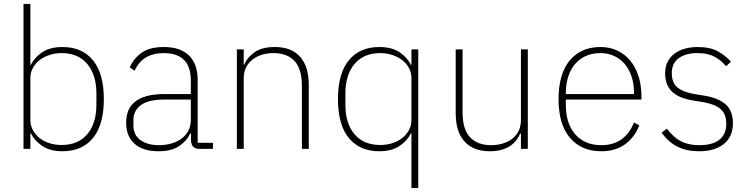

<svg xmlns="http://www.w3.org/2000/svg" viewBox="-20 -760 3819 980"><path d="M100 -740H135V-429H138Q155 -466 195 -493Q235 -520 299 -520Q399 -520 454.5 -452.5Q510 -385 510 -254Q510 -123 454.5 -55.5Q399 12 299 12Q235 12 195 -15.5Q155 -43 138 -79H135V0H100ZM294 -20Q379 -20 425.5 -75Q472 -130 472 -225V-283Q472 -378 425.5 -433.5Q379 -489 294 -489Q262 -489 233 -479.5Q204 -470 182.5 -453.5Q161 -437 148 -413.5Q135 -390 135 -362V-148Q135 -119 148 -95.5Q161 -72 182.5 -55Q204 -38 233 -29Q262 -20 294 -20Z M998 0Q957 0 955 -42V-79H951Q933 -40 894 -14Q855 12 789 12Q710 12 667 -26Q624 -64 624 -133Q624 -166 634 -193Q644 -220 667.5 -239.5Q691 -259 728.5 -269.5Q766 -280 821 -280H954V-348Q954 -420 919 -454.5Q884 -489 815 -489Q708 -489 667 -399L642 -416Q663 -463 704 -491.5Q745 -520 816 -520Q901 -520 945 -476.5Q989 -433 989 -352V-31H1067V0ZM792 -19Q825 -19 854.5 -27.5Q884 -36 906 -52Q928 -68 941 -92Q954 -116 954 -148V-252H821Q737 -252 699 -223.5Q661 -195 661 -148V-120Q661 -70 697.5 -44.5Q734 -19 792 -19Z M1189 0V-508H1224V-430H1227Q1242 -467 1279.5 -493.5Q1317 -520 1383 -520Q1467 -520 1511.5 -470.5Q1556 -421 1556 -326V0H1521V-320Q1521 -408 1483.5 -448.5Q1446 -489 1375 -489Q1346 -489 1318.5 -481Q1291 -473 1270 -457Q1249 -441 1236.5 -417Q1224 -393 1224 -361V0Z M2080 -79H2077Q2060 -43 2020 -15.5Q1980 12 1916 12Q1816 12 1760.5 -55.5Q1705 -123 1705 -254Q1705 -385 1760.5 -452.5Q1816 -520 1916 -520Q1980 -520 2020 -493Q2060 -466 2077 -429H2080V-508H2115V200H2080ZM1921 -20Q1953 -20 1982 -29Q2011 -38 2032.5 -55Q2054 -72 2067 -95.5Q2080 -119 2080 -148V-362Q2080 -390 2067 -413.5Q2054 -437 2032.5 -453.5Q2011 -470 1982 -479.5Q1953 -489 1921 -489Q1836 -489 1789.5 -433.5Q1743 -378 1743 -283V-225Q1743 -130 1789.5 -75Q1836 -20 1921 -20Z M2639 -78H2635Q2628 -61 2615.5 -44.5Q2603 -28 2584.5 -15.5Q2566 -3 2540 4.5Q2514 12 2480 12Q2396 12 2351 -37.5Q2306 -87 2306 -182V-508H2341V-188Q2341 -100 2379 -59.5Q2417 -19 2488 -19Q2517 -19 2544.5 -27Q2572 -35 2593 -50.5Q2614 -66 2626.5 -90.5Q2639 -115 2639 -148V-508H2674V0H2639Z M3049 12Q2948 12 2889.5 -56Q2831 -124 2831 -254Q2831 -383 2888 -451.5Q2945 -520 3045 -520Q3092 -520 3130.5 -502Q3169 -484 3196.5 -451Q3224 -418 3239 -371.5Q3254 -325 3254 -268V-252H2868V-225Q2868 -178 2880 -140Q2892 -102 2915.5 -75Q2939 -48 2972.5 -33.5Q3006 -19 3049 -19Q3170 -19 3216 -135L3243 -120Q3220 -60 3171 -24Q3122 12 3049 12ZM3045 -489Q3003 -489 2970.5 -474.5Q2938 -460 2915 -433Q2892 -406 2880 -368Q2868 -330 2868 -284V-280H3216V-286Q3216 -332 3203.5 -369.5Q3191 -407 3168.5 -433.5Q3146 -460 3114.5 -474.5Q3083 -489 3045 -489Z M3548 12Q3485 12 3438.5 -11Q3392 -34 3357 -83L3384 -103Q3418 -58 3456.5 -38.5Q3495 -19 3549 -19Q3617 -19 3652 -47Q3687 -75 3687 -128Q3687 -179 3657.5 -204Q3628 -229 3567 -239L3524 -246Q3490 -251 3462.5 -261Q3435 -271 3415.5 -287.5Q3396 -304 3385.5 -328Q3375 -352 3375 -386Q3375 -419 3387.5 -444Q3400 -469 3422.5 -486Q3445 -503 3475.5 -511.5Q3506 -520 3541 -520Q3605 -520 3645 -497.5Q3685 -475 3711 -445L3686 -422Q3675 -435 3661.5 -447Q3648 -459 3631 -468.5Q3614 -478 3591.5 -483.5Q3569 -489 3540 -489Q3480 -489 3444.5 -463Q3409 -437 3409 -387Q3409 -336 3439 -312.5Q3469 -289 3530 -279L3573 -272Q3644 -261 3682.5 -228.5Q3721 -196 3721 -131Q3721 -63 3675 -25.5Q3629 12 3548 12Z"/></svg>

Font: IBM Plex Sans KR ExtLt
Style: Regular
Weight: 200
Designer: Mike Abbink; Paul van der Laan; Pieter van Rosmalen; Wujin Sim; Chorong Kim; Dohee Lee;
Foundry: Sandoll Inc.
Version: Version 1.002